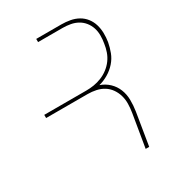

<svg xmlns="http://www.w3.org/2000/svg" viewBox="-178 -838 855 941"><g transform="rotate(-30 250.0 -367.5)"><path d="M368 0 399 -186Q403 -211 403.5 -235Q404 -259 397.5 -281.5Q391 -304 378 -322.5Q365 -341 346 -353Q327 -365 303.5 -370Q280 -375 256 -375H21V-393H259Q281 -393 302.5 -396.5Q324 -400 345.5 -408.5Q367 -417 386 -431.5Q405 -446 418.5 -464.5Q432 -483 439.5 -504.5Q447 -526 450 -548Q454 -570 454 -592.5Q454 -615 447.5 -635Q441 -655 428 -671.5Q415 -688 396.5 -698.5Q378 -709 356 -713Q334 -717 312 -717H173V-735H315Q340 -735 364.5 -730.5Q389 -726 409.5 -714.5Q430 -703 444.5 -684.5Q459 -666 466 -643Q473 -620 473.5 -595Q474 -570 470 -545Q465 -518 455 -491.5Q445 -465 425.5 -443Q406 -421 380.5 -406Q355 -391 328 -384Q357 -374 378.5 -353.5Q400 -333 411 -305.5Q422 -278 422.5 -246.5Q423 -215 418 -183L388 0Z"/></g></svg>

Font: Iosevka Thin
Style: Italic
Weight: 100
Italic angle: -9°
Monospace: yes
Designer: Belleve Invis
Foundry: Belleve Invis
Version: Version 32.5.0; ttfautohint (v1.8.4)